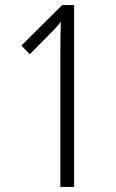

<svg xmlns="http://www.w3.org/2000/svg" viewBox="-20 -734 454 754"><path d="M271 0H217V-525Q217 -557 217.5 -586.5Q218 -616 219 -649Q205 -629 177 -602L97 -521L64 -555L224 -714H271Z"/></svg>

Font: Noto Sans Tamil ExtraCondensed Light
Style: Regular
Weight: 300
Width: 2
Designer: Jelle Bosma - Monotype Design Team
Foundry: Monotype Imaging Inc.
Version: Version 2.004; ttfautohint (v1.8.4.7-5d5b)